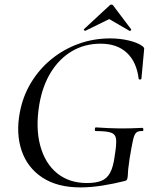

<svg xmlns="http://www.w3.org/2000/svg" viewBox="-20 -803 671 835"><path d="M330 12Q229 12 164 -31Q99 -74 74 -148Q49 -222 66 -313Q79 -384 115 -443.5Q151 -503 204 -546Q257 -589 322 -612.5Q387 -636 459 -636Q501 -636 539.5 -627Q578 -618 600 -602Q607 -596 607 -592Q607 -588 606 -579L595 -461Q594 -457 589 -457Q584 -457 583 -461Q574 -534 531.5 -573.5Q489 -613 418 -613Q348 -613 293 -580.5Q238 -548 201.5 -489Q165 -430 151 -349Q134 -247 155 -169.5Q176 -92 228.5 -49.5Q281 -7 358 -7Q396 -7 420.5 -16.5Q445 -26 459 -52Q473 -78 479 -126Q487 -174 485 -196.5Q483 -219 463 -226Q443 -233 397 -233Q392 -233 392.5 -241Q393 -249 397 -249Q453 -245 500 -244.5Q547 -244 599 -247Q603 -247 603.5 -240Q604 -233 599 -233Q582 -234 573 -226.5Q564 -219 558.5 -194Q553 -169 544 -116Q539 -83 537.5 -67Q536 -51 536 -43.5Q536 -36 534 -28Q533 -22 531 -20Q529 -18 523 -16Q476 -4 425.5 4Q375 12 330 12ZM351 -669Q350 -668 346.5 -671Q343 -674 345 -676L455 -778Q459 -783 464.5 -783Q470 -783 473 -778L550 -676Q552 -674 548.5 -670.5Q545 -667 543 -669L455 -720Z"/></svg>

Font: Cormorant Garamond Light Medium
Style: Italic
Weight: 500
Italic angle: -10°
Version: Version 4.001